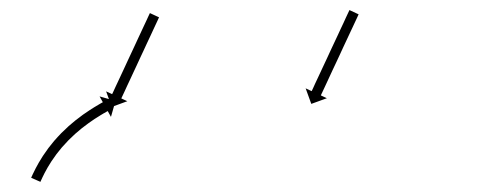

<svg xmlns="http://www.w3.org/2000/svg" viewBox="-20 -548 948 380"><path d="M293.9 -511.9C294.2 -512.5 294.5 -513.1 294.8 -513.7L276.7 -522.1C276.4 -521.5 276.1 -520.9 275.8 -520.3C275 -518.6 274.2 -516.9 273.4 -515.2C272.2 -512.6 271 -510 269.8 -507.3C268.2 -503.9 266.6 -500.5 265 -497.1C263.1 -493 261.2 -489 259.3 -484.9C257.2 -480.4 255.1 -475.9 253 -471.4C250.8 -466.5 248.5 -461.7 246.3 -456.9C243.9 -451.9 241.6 -446.9 239.3 -441.9C237 -436.9 234.7 -431.9 232.3 -426.9C230.1 -422.1 227.8 -417.3 225.6 -412.4C223.5 -407.9 221.4 -403.4 219.3 -398.9C217.4 -394.8 215.5 -390.8 213.6 -386.7C212 -383.3 210.4 -379.9 208.8 -376.5C207.6 -373.8 206.4 -371.2 205.2 -368.6C204.4 -366.9 203.6 -365.2 202.8 -363.5C202.5 -362.9 202.2 -362.3 201.9 -361.7L190 -367.2L201.2 -336.4L232 -347.7L220.1 -353.2C220.4 -353.8 220.6 -354.4 220.9 -355C221.7 -356.7 222.5 -358.4 223.3 -360.1C224.5 -362.8 225.7 -365.4 227 -368C228.6 -371.5 230.2 -374.9 231.7 -378.3C233.6 -382.3 235.5 -386.4 237.4 -390.4C239.5 -395 241.6 -399.5 243.7 -404C246 -408.8 248.2 -413.7 250.5 -418.5C252.8 -423.5 255.1 -428.5 257.4 -433.5C259.8 -438.4 262.1 -443.4 264.4 -448.4C266.6 -453.3 268.9 -458.1 271.1 -462.9C273.2 -467.4 275.4 -472 277.5 -476.5C279.3 -480.5 281.2 -484.6 283.1 -488.6C284.7 -492 286.3 -495.5 287.9 -498.9C289.1 -501.5 290.3 -504.2 291.6 -506.8C292.4 -508.5 293.2 -510.2 293.9 -511.9ZM42.6 -198.3C42.3 -197.5 42 -196.8 41.7 -196.1L60 -188.1C60.3 -188.8 60.6 -189.5 60.9 -190.2C60.9 -190.2 60.9 -190.2 60.9 -190.2C60.9 -190.2 60.9 -190.2 60.9 -190.2C61.8 -192.1 62.7 -194 63.6 -196C63.6 -196 63.5 -195.9 63.5 -195.9C63.5 -195.9 63.5 -195.9 63.5 -195.9C64.9 -198.9 66.4 -201.8 67.9 -204.8C67.9 -204.8 67.9 -204.8 67.9 -204.7C67.9 -204.7 67.8 -204.7 67.8 -204.7C69.8 -208.5 71.9 -212.3 74 -216C74 -216 74 -216 74 -215.9C74 -215.9 73.9 -215.9 73.9 -215.9C76.5 -220.3 79.2 -224.6 81.9 -228.9C81.9 -228.9 81.9 -228.9 81.9 -228.8C81.9 -228.8 81.8 -228.7 81.8 -228.7C85 -233.5 88.3 -238.1 91.6 -242.7C91.6 -242.7 91.6 -242.7 91.6 -242.6C91.6 -242.6 91.5 -242.6 91.5 -242.6C95.2 -247.4 99 -252.1 102.9 -256.8C102.9 -256.8 102.9 -256.7 102.9 -256.7C102.8 -256.7 102.8 -256.6 102.8 -256.6C106.9 -261.3 111.2 -265.9 115.5 -270.4C115.5 -270.4 115.5 -270.4 115.4 -270.4C115.4 -270.3 115.4 -270.3 115.4 -270.3C119.8 -274.7 124.3 -279 128.9 -283.2C128.9 -283.2 128.8 -283.1 128.8 -283.1C128.8 -283.1 128.7 -283 128.7 -283C133.2 -287 137.8 -290.8 142.4 -294.6C142.4 -294.6 142.4 -294.6 142.4 -294.5C142.3 -294.5 142.3 -294.5 142.3 -294.5C146.7 -297.9 151.1 -301.2 155.6 -304.5C155.6 -304.5 155.5 -304.5 155.5 -304.5C155.5 -304.4 155.4 -304.4 155.4 -304.4C159.5 -307.3 163.5 -310 167.6 -312.8C167.6 -312.8 167.6 -312.8 167.6 -312.7C167.6 -312.7 167.5 -312.7 167.5 -312.7C171 -315 174.5 -317.2 178 -319.3C178 -319.3 178 -319.3 178 -319.3C178 -319.3 177.9 -319.3 177.9 -319.3C180.7 -320.9 183.4 -322.6 186.1 -324.2C186.1 -324.2 186.1 -324.2 186.1 -324.1C186.1 -324.1 186.1 -324.1 186.1 -324.1C187.8 -325.1 189.6 -326.2 191.4 -327.2L191.3 -327.1L191.3 -327.1C192 -327.5 192.6 -327.8 193.2 -328.2L199.6 -316.7L208.6 -348.2L177.1 -357.2L183.5 -345.7C182.8 -345.3 182.2 -345 181.6 -344.6L181.6 -344.6L181.5 -344.6C179.7 -343.5 177.9 -342.5 176.1 -341.5C176.1 -341.5 176.1 -341.5 176.1 -341.4C176 -341.4 176 -341.4 176 -341.4C173.2 -339.8 170.4 -338.1 167.6 -336.4C167.6 -336.4 167.6 -336.4 167.6 -336.4C167.5 -336.4 167.5 -336.4 167.5 -336.4C163.9 -334.1 160.3 -331.8 156.7 -329.5C156.7 -329.5 156.6 -329.5 156.6 -329.5C156.6 -329.4 156.6 -329.4 156.6 -329.4C152.3 -326.6 148.1 -323.7 143.9 -320.8C143.9 -320.8 143.9 -320.7 143.9 -320.7C143.8 -320.7 143.8 -320.7 143.8 -320.7C139.1 -317.3 134.5 -313.8 130 -310.2C130 -310.2 129.9 -310.2 129.9 -310.2C129.9 -310.1 129.8 -310.1 129.8 -310.1C125 -306.2 120.2 -302.2 115.5 -298.1C115.5 -298.1 115.5 -298 115.5 -298C115.4 -298 115.4 -297.9 115.4 -297.9C110.6 -293.5 105.9 -289 101.3 -284.5C101.3 -284.5 101.2 -284.4 101.2 -284.4C101.1 -284.3 101.1 -284.3 101.1 -284.3C96.6 -279.6 92.1 -274.8 87.8 -269.8C87.8 -269.8 87.7 -269.8 87.7 -269.7C87.7 -269.7 87.6 -269.7 87.6 -269.7C83.5 -264.8 79.5 -259.8 75.6 -254.7C75.6 -254.7 75.6 -254.7 75.6 -254.6C75.5 -254.6 75.5 -254.5 75.5 -254.5C72 -249.7 68.5 -244.8 65.2 -239.8C65.2 -239.8 65.2 -239.8 65.2 -239.8C65.1 -239.7 65.1 -239.7 65.1 -239.7C62.2 -235.2 59.4 -230.6 56.7 -226C56.7 -226 56.7 -225.9 56.6 -225.9C56.6 -225.9 56.6 -225.8 56.6 -225.8C54.4 -221.9 52.2 -217.9 50.1 -213.9C50.1 -213.9 50.1 -213.9 50.1 -213.9C50.1 -213.8 50.1 -213.8 50.1 -213.8C48.5 -210.7 46.9 -207.6 45.5 -204.5C45.5 -204.5 45.4 -204.4 45.4 -204.4C45.4 -204.4 45.4 -204.4 45.4 -204.4C44.5 -202.4 43.5 -200.3 42.6 -198.3C42.6 -198.3 42.6 -198.3 42.6 -198.3C42.6 -198.3 42.6 -198.3 42.6 -198.3ZM688.9 -517.8C689.2 -518.4 689.5 -519 689.8 -519.6L671.6 -528.1C671.4 -527.5 671.1 -526.9 670.8 -526.3C670 -524.6 669.2 -522.9 668.4 -521.2C667.2 -518.5 666 -515.9 664.7 -513.3C663.1 -509.8 661.5 -506.4 660 -503C658.1 -499 656.2 -494.9 654.3 -490.9C652.2 -486.3 650.1 -481.8 648 -477.3C645.7 -472.5 643.5 -467.6 641.2 -462.8C638.9 -457.8 636.6 -452.8 634.2 -447.9C631.9 -442.9 629.6 -437.9 627.3 -432.9C625 -428.1 622.8 -423.2 620.5 -418.4C618.4 -413.9 616.3 -409.4 614.2 -404.9C612.3 -400.8 610.4 -396.8 608.5 -392.7C606.9 -389.3 605.3 -385.9 603.7 -382.5C602.5 -379.8 601.3 -377.2 600.1 -374.5C599.3 -372.8 598.5 -371.1 597.7 -369.4C597.4 -368.8 597.1 -368.2 596.8 -367.6L584.9 -373.2L596.1 -342.4L626.9 -353.6L615 -359.2C615.2 -359.8 615.5 -360.4 615.8 -361C616.6 -362.7 617.4 -364.4 618.2 -366.1C619.4 -368.7 620.6 -371.4 621.9 -374C623.5 -377.4 625.1 -380.8 626.7 -384.3C628.5 -388.3 630.4 -392.4 632.3 -396.4C634.4 -400.9 636.5 -405.4 638.6 -410C640.9 -414.8 643.1 -419.6 645.4 -424.4C647.7 -429.4 650 -434.4 652.4 -439.4C654.7 -444.4 657 -449.4 659.3 -454.4C661.6 -459.2 663.8 -464 666.1 -468.9C668.2 -473.4 670.3 -477.9 672.4 -482.4C674.3 -486.5 676.2 -490.5 678.1 -494.5C679.7 -498 681.3 -501.4 682.9 -504.8C684.1 -507.4 685.3 -510.1 686.6 -512.7C687.3 -514.4 688.1 -516.1 688.9 -517.8Z"/></svg>

Font: FRB American Cursive Just Arrows Ultra
Style: Bold Italic
Weight: 1000
Italic angle: -25°
Version: Version 2.0;Modular Font Editor K font №1